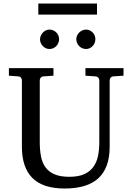

<svg xmlns="http://www.w3.org/2000/svg" viewBox="-20 -1060 752 1096"><path d="M627 -624Q616.2 -623 611.1 -616.2Q606 -609.4 606 -602.1V-222.2Q606 -160.6 589.4 -115.7Q572.8 -70.8 540.3 -41.5Q507.8 -12.2 459.7 2Q411.6 16.1 349.1 16.1Q225.1 16.1 165 -43.9Q105 -104 105 -222.2V-602.1Q105 -609.4 99.9 -616.2Q94.7 -623 84 -624L30.8 -627.9V-670.9H285.2V-627.9L228 -624Q217.3 -623 212.2 -616.2Q207 -609.4 207 -602.1V-248Q207 -204.1 213.9 -167.7Q220.7 -131.3 239.3 -105.5Q257.8 -79.6 290.8 -65.2Q323.7 -50.8 376 -50.8Q427.7 -50.8 460.9 -65.9Q494.1 -81.1 513.2 -107.7Q532.2 -134.3 539.6 -170.4Q546.9 -206.5 546.9 -248V-602.1Q546.9 -609.4 541.3 -616.2Q535.6 -623 524.9 -624L467.8 -627.9V-670.9H685.1V-627.9ZM317.4 -836.4Q317.4 -825.2 313 -814.9Q308.6 -804.7 301.3 -796.9Q293.9 -789.1 283.9 -784.7Q273.9 -780.3 262.7 -780.3Q251.5 -780.3 241.7 -784.7Q231.9 -789.1 224.6 -796.9Q217.3 -804.7 212.9 -814.5Q208.5 -824.2 208.5 -835.4Q208.5 -846.2 212.9 -856.2Q217.3 -866.2 224.6 -874Q231.9 -881.8 241.7 -886.5Q251.5 -891.1 262.7 -891.1Q273.9 -891.1 283.9 -886.7Q293.9 -882.3 301.3 -875Q308.6 -867.7 313 -857.7Q317.4 -847.7 317.4 -836.4ZM524.4 -836.4Q524.4 -825.2 520.3 -814.9Q516.1 -804.7 508.8 -796.9Q501.5 -789.1 491.7 -784.7Q481.9 -780.3 470.7 -780.3Q459.5 -780.3 449.5 -784.7Q439.5 -789.1 431.9 -796.9Q424.3 -804.7 419.9 -814.9Q415.5 -825.2 415.5 -836.4Q415.5 -846.7 419.9 -856.7Q424.3 -866.7 432.1 -874.3Q439.9 -881.8 449.7 -886.5Q459.5 -891.1 470.7 -891.1Q481.9 -891.1 491.7 -886.7Q501.5 -882.3 508.8 -874.8Q516.1 -867.2 520.3 -857.2Q524.4 -847.2 524.4 -836.4ZM198.7 -976.6V-1040H533.7V-976.6Z"/></svg>

Font: Charis SIL Afr
Style: Regular
Weight: 400
Foundry: SIL International
Version: Version 5.000